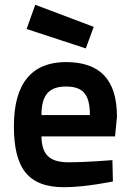

<svg xmlns="http://www.w3.org/2000/svg" viewBox="-20 -770 539 801"><path d="M265 -93C184 -93 154 -128 153 -201H460L468 -283C468 -438 397 -511 255 -511C116 -511 38 -426 38 -244C38 -68 97 11 248 11C337 11 451 -13 451 -13L449 -102C449 -102 344 -93 265 -93ZM153 -290C153 -373 184 -409 255 -409C326 -409 355 -377 355 -290ZM127 -750 91 -649 338 -568 371 -658Z"/></svg>

Font: TitilliumText22L
Style: 800 wt
Weight: 800
Designer: Campivisivi
Foundry: Campivisivi
Version: 1.000